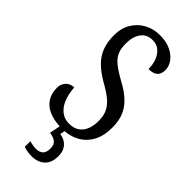

<svg xmlns="http://www.w3.org/2000/svg" viewBox="-303 -766 1040 1040"><g transform="rotate(45 217.5 -246.0)"><path d="M213 10Q167 10 133.5 0Q100 -10 78.5 -28Q57 -46 46.5 -71Q36 -96 36 -126Q36 -147 44.5 -162.5Q53 -178 67.5 -186.5Q82 -195 101 -195Q104 -148 118.5 -112Q133 -76 159 -56Q185 -36 219 -36Q269 -36 296 -68.5Q323 -101 323 -160Q323 -202 308.5 -230Q294 -258 265 -281Q236 -304 192 -328Q146 -355 115 -385Q84 -415 68.5 -454.5Q53 -494 53 -548Q53 -601 76.5 -640.5Q100 -680 140 -702Q180 -724 229 -724Q279 -724 313.5 -707Q348 -690 366 -664.5Q384 -639 384 -611Q384 -579 366.5 -564.5Q349 -550 315 -550Q315 -584 304.5 -612.5Q294 -641 273 -659Q252 -677 220 -677Q176 -677 153 -645Q130 -613 130 -559Q130 -523 141 -497Q152 -471 179 -449Q206 -427 253 -401Q302 -375 334.5 -346Q367 -317 384 -279Q401 -241 401 -187Q401 -123 377 -79.5Q353 -36 310.5 -13Q268 10 213 10ZM200 232Q188 232 170.5 229.5Q153 227 139 222V179Q153 183 166.5 185Q180 187 190 187Q215 187 229.5 174Q244 161 244 130Q244 100 227 87.5Q210 75 182 71L198 -9H235L226 37Q249 40 266.5 51.5Q284 63 294 82Q304 101 304 128Q304 180 275.5 206Q247 232 200 232Z"/></g></svg>

Font: Noto Serif ExtraCondensed
Style: Regular
Weight: 400
Width: 2
Designer: Monotype Design Team
Foundry: Monotype Imaging Inc.
Version: Version 2.013